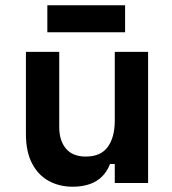

<svg xmlns="http://www.w3.org/2000/svg" viewBox="-20 -692 652 726"><path d="M254 14Q205 14 165 -7.5Q125 -29 101.5 -73.5Q78 -118 78 -186V-496H204V-212Q204 -160 229.5 -130Q255 -100 304 -100Q361 -100 387.5 -136.5Q414 -173 414 -236V-496H540V0H414V-72H396Q363 14 254 14ZM159 -570V-672H453V-570Z"/></svg>

Font: Space Mono
Style: Bold
Weight: 700
Monospace: yes
Designer: Colophon Foundry + Benjamin Critton
Foundry: Colophon Foundry & Benjamin Critton
Version: Version 1.003; ttfautohint (v1.8.4.7-5d5b)